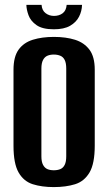

<svg xmlns="http://www.w3.org/2000/svg" viewBox="-20 -750 441 782"><path d="M198.9 12Q150.4 12 113.4 0.3Q76.4 -11.5 55.7 -47.6Q35 -83.8 35 -156.1V-466.3Q35 -518.8 55.7 -547.7Q76.4 -576.5 113.7 -588.1Q151 -599.7 199.5 -599.7Q248.4 -599.7 285.7 -588Q323 -576.2 344.5 -547.4Q365.9 -518.5 365.9 -466.3V-156.8Q365.9 -83.5 344.5 -47.3Q323 -11.1 285.6 0.4Q248.1 12 198.9 12ZM199.2 -56.5Q214.1 -56.5 225.7 -61.2Q237.2 -66 243.5 -78.6Q249.8 -91.1 249.8 -113.5V-470.8Q249.8 -493.1 243.5 -505.7Q237.2 -518.3 225.5 -523Q213.8 -527.8 199.2 -527.8Q184.3 -527.8 173.1 -523Q162 -518.3 155.3 -505.7Q148.6 -493.1 148.6 -470.8V-113.5Q148.6 -91.1 155.3 -78.6Q162 -66 173.1 -61.2Q184.3 -56.5 199.2 -56.5ZM199.2 -630.7Q152.9 -630.7 128.8 -647.6Q104.7 -664.5 96.2 -687.9Q87.7 -711.4 87.4 -730.1H149.3Q150.9 -707.6 165.7 -696.4Q180.4 -685.2 199.9 -685.2Q220.7 -685.2 235.1 -695.9Q249.5 -706.6 251.5 -730.1H314.1Q313.5 -704.5 301.8 -681.8Q290 -659 265.4 -644.9Q240.8 -630.7 199.2 -630.7Z"/></svg>

Font: Alumni Sans SC Thin
Style: Regular
Weight: 100
Designer: Robert E. Leuschke
Foundry: Robert E. Leuschke
Version: Version 1.018